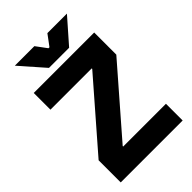

<svg xmlns="http://www.w3.org/2000/svg" viewBox="-264 -996 1105 1105"><g transform="rotate(-45 288.0 -444.0)"><path d="M81 -897 211 -749H375L505 -897H346L297 -831H289L240 -897ZM37 -171V9H541V-127H193V-131L539 -529V-709H47V-573H383V-569Z"/></g></svg>

Font: Kalas SG
Style: Bold
Weight: 700
Designer: Kalas
Foundry: Kalas
Version: Version 2.000;FEAKit 1.0